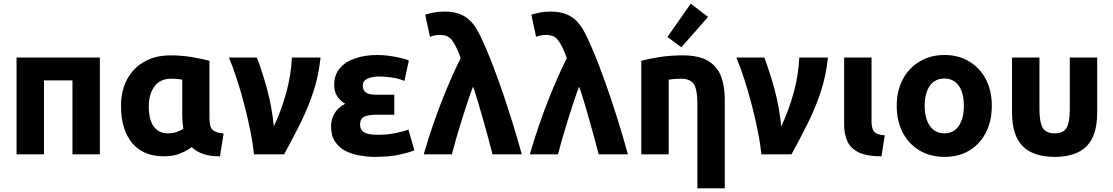

<svg xmlns="http://www.w3.org/2000/svg" viewBox="-20 -839 6051 1044"><path d="M70 0V-526H523V0H374V-402H219V0Z M871 11Q759 11 698.5 -61.5Q638 -134 638 -263Q638 -345 670.5 -406.5Q703 -468 763.5 -503Q824 -538 908 -538Q963 -538 1020.5 -529Q1078 -520 1119 -508V-198Q1119 -148 1136 -132.5Q1153 -117 1196 -113L1176 11Q1121 11 1084 -2Q1047 -15 1023 -39Q1002 -23 963.5 -6Q925 11 871 11ZM892 -114Q918 -114 939 -121Q960 -128 977 -139Q971 -174 971 -213V-406Q958 -408 945 -409.5Q932 -411 909 -411Q852 -411 820.5 -369.5Q789 -328 789 -259Q789 -187 816.5 -150.5Q844 -114 892 -114Z M1361 0Q1356 -53 1342.5 -121.5Q1329 -190 1310 -263.5Q1291 -337 1269 -405.5Q1247 -474 1225 -526H1377Q1407 -447 1432.5 -353.5Q1458 -260 1469 -152Q1511 -241 1537 -336.5Q1563 -432 1567 -526H1723Q1712 -424 1683 -337Q1654 -250 1613 -168Q1572 -86 1525 0Z M2016 14Q1979 14 1937.5 7Q1896 0 1860.5 -17.5Q1825 -35 1802.5 -68Q1780 -101 1780 -153Q1780 -188 1798 -220.5Q1816 -253 1857 -275Q1797 -310 1797 -377Q1797 -431 1827 -467Q1857 -503 1910.5 -521.5Q1964 -540 2033 -540Q2066 -540 2099.5 -535Q2133 -530 2161 -523.5Q2189 -517 2203 -510L2179 -399Q2145 -413 2108 -418Q2071 -423 2042 -423Q2004 -423 1978.5 -411.5Q1953 -400 1953 -374Q1953 -352 1964 -341Q1975 -330 1991.5 -327Q2008 -324 2023 -324H2124V-215H2021Q1989 -215 1963.5 -205.5Q1938 -196 1938 -161Q1938 -132 1961 -119Q1984 -106 2034 -106Q2088 -106 2134 -116Q2180 -126 2201 -134L2233 -22Q2210 -11 2153.5 1.5Q2097 14 2016 14Z M2284 0Q2329 -154 2382 -289Q2435 -424 2485 -523Q2483 -529 2480.5 -535Q2478 -541 2476 -547Q2456 -597 2435.5 -623Q2415 -649 2373 -649Q2360 -649 2347 -647Q2334 -645 2318 -639L2292 -759Q2311 -765 2337 -770.5Q2363 -776 2398 -776Q2467 -776 2512.5 -746Q2558 -716 2594 -639Q2629 -565 2662.5 -477Q2696 -389 2725.5 -300.5Q2755 -212 2778.5 -134Q2802 -56 2817 0H2658Q2648 -39 2635 -87.5Q2622 -136 2607.5 -187Q2593 -238 2579 -285Q2565 -332 2552 -368Q2538 -332 2522.5 -285Q2507 -238 2491 -187Q2475 -136 2461 -87.5Q2447 -39 2437 0Z M2861 0Q2906 -154 2959 -289Q3012 -424 3062 -523Q3060 -529 3057.5 -535Q3055 -541 3053 -547Q3033 -597 3012.5 -623Q2992 -649 2950 -649Q2937 -649 2924 -647Q2911 -645 2895 -639L2869 -759Q2888 -765 2914 -770.5Q2940 -776 2975 -776Q3044 -776 3089.5 -746Q3135 -716 3171 -639Q3206 -565 3239.5 -477Q3273 -389 3302.5 -300.5Q3332 -212 3355.5 -134Q3379 -56 3394 0H3235Q3225 -39 3212 -87.5Q3199 -136 3184.5 -187Q3170 -238 3156 -285Q3142 -332 3129 -368Q3115 -332 3099.5 -285Q3084 -238 3068 -187Q3052 -136 3038 -87.5Q3024 -39 3014 0Z M3772 185V-279Q3772 -351 3753 -381Q3734 -411 3682 -411Q3648 -411 3616 -406V0H3467V-508Q3505 -519 3565 -528.5Q3625 -538 3691 -538Q3781 -538 3831 -507.5Q3881 -477 3901 -423Q3921 -369 3921 -297V185ZM3685 -582 3609 -638 3736 -819 3830 -747Z M4120 0Q4115 -53 4101.5 -121.5Q4088 -190 4069 -263.5Q4050 -337 4028 -405.5Q4006 -474 3984 -526H4136Q4166 -447 4191.5 -353.5Q4217 -260 4228 -152Q4270 -241 4296 -336.5Q4322 -432 4326 -526H4482Q4471 -424 4442 -337Q4413 -250 4372 -168Q4331 -86 4284 0Z M4773 11Q4693 11 4649 -10.5Q4605 -32 4587.5 -71Q4570 -110 4570 -161V-526H4719V-177Q4719 -142 4732.5 -124Q4746 -106 4791 -103Z M5115 14Q5038 14 4979.5 -21Q4921 -56 4888.5 -118.5Q4856 -181 4856 -264Q4856 -347 4889.5 -409Q4923 -471 4982 -505.5Q5041 -540 5115 -540Q5191 -540 5249 -505.5Q5307 -471 5340 -409Q5373 -347 5373 -264Q5373 -181 5341 -118.5Q5309 -56 5251.5 -21Q5194 14 5115 14ZM5115 -114Q5166 -114 5193.5 -154.5Q5221 -195 5221 -264Q5221 -333 5193.5 -372.5Q5166 -412 5115 -412Q5064 -412 5036 -372.5Q5008 -333 5008 -264Q5008 -195 5036 -154.5Q5064 -114 5115 -114Z M5715 14Q5599 14 5541 -44Q5483 -102 5483 -227V-526H5632V-244Q5632 -175 5649.5 -144.5Q5667 -114 5715 -114Q5763 -114 5780 -144.5Q5797 -175 5797 -244V-526H5946V-227Q5946 -102 5888.5 -44Q5831 14 5715 14Z"/></svg>

Font: Ubuntu Sans ExtraBold
Style: Regular
Weight: 800
Designer: Dalton Maag Ltd
Foundry: Dalton Maag Ltd
Version: Version 1.006; ttfautohint (v1.8.4.7-5d5b)